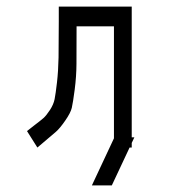

<svg xmlns="http://www.w3.org/2000/svg" viewBox="-20 -497 526 583"><path d="M380 -80H388L380 -63V-49H373.5L319.5 66H259L326 -77V-417H212.5Q212.5 -341.5 212.2 -303.2Q212 -265 206.8 -224.8Q201.5 -184.5 198 -169.5Q194.5 -154.5 178.2 -131Q162 -107.5 150 -97Q138 -86.5 106.5 -60Q98 -53 93.5 -49L62 -99Q69.5 -105 83 -115.5Q103.5 -131 112 -138.5Q120.5 -146 131.5 -162.8Q142.5 -179.5 145.8 -195.8Q149 -212 153 -246.5Q157 -281 157.8 -322.5Q158.5 -364 158.5 -432V-477H380Z"/></svg>

Font: 3270 Nerd Font Mono SemCond
Style: Regular
Weight: 400
Monospace: yes
Version: Version 3.0.1;Nerd Fonts 3.1.1